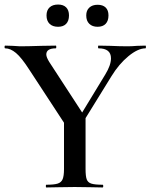

<svg xmlns="http://www.w3.org/2000/svg" viewBox="-20 -826 663 846"><path d="M469 -569Q469 -613 414 -613Q412 -613 412 -619Q412 -625 414 -625L466 -624Q508 -622 543 -622Q560 -622 584 -624L621 -625Q623 -625 623 -619Q623 -613 621 -613Q588 -613 546 -578.5Q504 -544 471 -490L332 -265L312 -281L444 -498Q469 -539 469 -569ZM3 -613Q0 -613 0 -619Q0 -625 3 -625L36 -624Q58 -622 68 -622Q101 -622 163 -624L226 -625Q228 -625 228 -619Q228 -613 226 -613Q184 -613 184 -586Q184 -574 197 -553L350 -318L270 -273L109 -519Q75 -572 50.5 -592.5Q26 -613 3 -613ZM357 -319V-81Q357 -50 362 -36Q367 -22 382.5 -17Q398 -12 432 -12Q435 -12 435 -6Q435 0 432 0Q400 0 382 -1L309 -2L237 -1Q217 0 184 0Q182 0 182 -6Q182 -12 184 -12Q218 -12 234 -17Q250 -22 256 -36.5Q262 -51 262 -81V-310ZM185 -758Q185 -781 198.5 -793.5Q212 -806 236 -806Q259 -806 271.5 -793.5Q284 -781 284 -758Q284 -734 271.5 -721Q259 -708 236 -708Q212 -708 198.5 -721Q185 -734 185 -758ZM360 -758Q360 -780 373.5 -792.5Q387 -805 410 -805Q433 -805 445.5 -793Q458 -781 458 -758Q458 -734 445.5 -721Q433 -708 410 -708Q387 -708 373.5 -721Q360 -734 360 -758Z"/></svg>

Font: Cormorant Infant SemiBold
Style: Regular
Weight: 600
Designer: Christian Thalmann (Catharsis Fonts)
Foundry: Catharsis Fonts
Version: Version 4.000